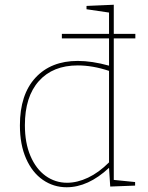

<svg xmlns="http://www.w3.org/2000/svg" viewBox="-20 -784 623 810"><path d="M551 -622H460V-25L550 -16V-1L445 3L440 -76Q352 6 261 6Q206 6 161 -25Q116 -56 90 -115Q64 -174 64 -255Q64 -385 129.5 -456Q195 -527 308 -527Q368 -527 440 -507V-622H241V-641H440V-731L345 -745V-759L460 -764V-641H551ZM440 -99V-485Q371 -508 308 -508Q203 -508 144 -442Q85 -376 85 -256Q85 -181 108.5 -126Q132 -71 172.5 -42Q213 -13 263 -13Q306 -13 351.5 -34.5Q397 -56 440 -99Z"/></svg>

Font: Bitter Pro Thin
Style: Regular
Weight: 250
Designer: Sol Matas, and Bitter project Authors
Foundry: Sol Matas
Version: Version 1.010